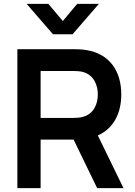

<svg xmlns="http://www.w3.org/2000/svg" viewBox="-20 -975 700 995"><path d="M70 0H190.5V-251.5H361.5L483.5 0H620L487 -273C569 -309.5 608.5 -388.5 608.5 -485.5C608.5 -604.5 550 -696.5 425 -716C406.5 -719 381.5 -720 367.5 -720H70ZM118 -955 254.5 -797.5H356L492.5 -955H380L305.5 -866L230.5 -955ZM190.5 -364V-607H362.5C376 -607 394 -606 408 -602.5C468 -587 487 -531.5 487 -485.5C487 -439.5 468 -384 408 -369C394 -365 376 -364 362.5 -364Z"/></svg>

Font: Eudonet
Style: Bold
Weight: 700
Designer: Mikhail Sharanda
Foundry: Mikhail Sharanda
Version: Version 4.503;Glyphs 3.1.2 (3151)